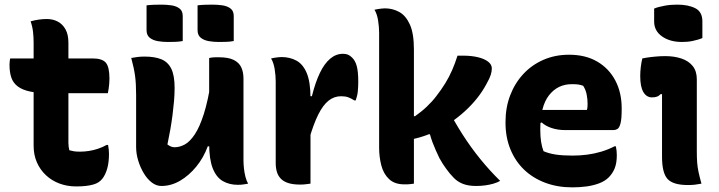

<svg xmlns="http://www.w3.org/2000/svg" viewBox="-20 -792 3100 828"><path d="M24 -540H379Q421 -540 436.5 -521.5Q452 -503 452 -453Q452 -442 451 -430.5Q450 -419 448.5 -409Q447 -399 445 -390H197Q145 -390 111 -397Q77 -404 57 -419Q37 -434 29 -457Q21 -480 21 -513Q21 -518 21.5 -523Q22 -528 22.5 -532.5Q23 -537 24 -540ZM446 -167Q448 -157 449 -147.5Q450 -138 450 -129Q450 -92 442.5 -65.5Q435 -39 422 -22Q415 -13 405.5 -6.5Q396 0 381.5 4Q367 8 349 10Q331 12 308 12Q270 12 236.5 -0.5Q203 -13 178 -36.5Q153 -60 139 -92Q125 -124 125 -163Q125 -219 125 -274.5Q125 -330 125 -385.5Q125 -441 125 -497Q125 -553 125 -608Q125 -631 122.5 -654Q120 -677 112 -700Q130 -705 147.5 -707.5Q165 -710 182 -710Q208 -710 229 -699Q250 -688 262.5 -665.5Q275 -643 275 -608Q275 -554 275 -500Q275 -446 275 -392Q275 -338 275 -284Q275 -230 275 -176Q275 -168 276 -160Q277 -152 279 -144Q290 -141 299.5 -139.5Q309 -138 325 -138Q344 -138 363.5 -141Q383 -144 402.5 -150.5Q422 -157 440 -167Z M604 -548Q647 -548 675.5 -536.5Q704 -525 718.5 -496Q733 -467 733 -413Q733 -385 730.5 -356Q728 -327 724 -296Q720 -265 714.5 -233.5Q709 -202 702 -169Q710 -163 717.5 -160Q725 -157 733 -157Q755 -157 777 -169Q799 -181 820 -212.5Q841 -244 859 -300.5Q877 -357 891 -446V-161H876Q858 -112 826.5 -73.5Q795 -35 756.5 -12.5Q718 10 676 10Q654 10 634.5 -5Q615 -20 600 -45Q585 -70 576 -99.5Q567 -129 567 -158Q567 -196 567 -233.5Q567 -271 567 -308.5Q567 -346 567 -383Q567 -431 562.5 -464.5Q558 -498 546 -542Q561 -545 574.5 -546.5Q588 -548 604 -548ZM924 -545Q965 -545 988 -533.5Q1011 -522 1020.5 -501.5Q1030 -481 1030 -453Q1030 -387 1030 -327.5Q1030 -268 1030 -212.5Q1030 -157 1030 -101Q1030 -85 1032 -66Q1034 -47 1038.5 -29.5Q1043 -12 1050 0Q1043 1 1035.5 2.5Q1028 4 1020.5 4.5Q1013 5 1005 5Q969 5 941 -11Q913 -27 897.5 -66Q882 -105 882 -173Q882 -237 882 -302Q882 -367 882 -428.5Q882 -490 882 -542Q892 -544 898 -544.5Q904 -545 910.5 -545Q917 -545 924 -545ZM612 -769Q628 -771 645.5 -771.5Q663 -772 676 -772Q698 -772 719 -769Q740 -766 754 -755.5Q768 -745 768 -723V-615Q752 -612 734.5 -611.5Q717 -611 703 -611Q682 -611 661 -614.5Q640 -618 626 -629Q612 -640 612 -662ZM832 -769Q848 -771 865.5 -771.5Q883 -772 896 -772Q918 -772 939 -769Q960 -766 974 -755.5Q988 -745 988 -723V-615Q972 -612 954.5 -611.5Q937 -611 923 -611Q902 -611 881 -614.5Q860 -618 846 -629Q832 -640 832 -662Z M1313 -377H1325Q1340 -437 1359.5 -477.5Q1379 -518 1404 -539Q1429 -560 1459 -560Q1471 -560 1480 -556.5Q1489 -553 1498 -544Q1512 -531 1518.5 -507Q1525 -483 1525 -440Q1525 -429 1524.5 -418.5Q1524 -408 1523 -397.5Q1522 -387 1519.5 -377.5Q1517 -368 1514 -359H1508Q1494 -368 1481.5 -372.5Q1469 -377 1451 -377Q1421 -377 1397 -358Q1373 -339 1352.5 -298Q1332 -257 1313 -191ZM1319 0Q1310 1 1303 2Q1296 3 1289.5 3.5Q1283 4 1275 4Q1244 4 1223.5 -2.5Q1203 -9 1191 -21.5Q1179 -34 1174 -51Q1169 -68 1169 -89Q1169 -129 1169 -166Q1169 -203 1169 -238.5Q1169 -274 1169 -307.5Q1169 -341 1169 -374.5Q1169 -408 1169 -441Q1169 -466 1164.5 -494Q1160 -522 1149 -540Q1157 -542 1164.5 -543Q1172 -544 1179.5 -545Q1187 -546 1194 -546Q1230 -546 1258.5 -530.5Q1287 -515 1303 -476.5Q1319 -438 1319 -369Q1319 -331 1319 -291.5Q1319 -252 1319 -213.5Q1319 -175 1319 -138Q1319 -101 1319 -66Q1319 -31 1319 0Z M1765 0Q1756 1 1749.5 2Q1743 3 1737 3Q1731 3 1723 3Q1682 3 1658 -19.5Q1634 -42 1624.5 -78.5Q1615 -115 1615 -155Q1615 -229 1615 -290Q1615 -351 1615 -407Q1615 -463 1615 -522Q1615 -581 1615 -651Q1615 -676 1610.5 -704Q1606 -732 1595 -750Q1603 -752 1610.5 -753Q1618 -754 1625.5 -755Q1633 -756 1640 -756Q1673 -756 1701.5 -740.5Q1730 -725 1747.5 -686.5Q1765 -648 1765 -579Q1765 -504 1765 -431.5Q1765 -359 1765 -288Q1765 -217 1765 -145.5Q1765 -74 1765 0ZM2033 10Q2001 10 1978 1.5Q1955 -7 1938 -24Q1929 -33 1921 -42.5Q1913 -52 1905 -63Q1897 -74 1889.5 -85.5Q1882 -97 1875 -110Q1867 -127 1859.5 -143.5Q1852 -160 1845.5 -177.5Q1839 -195 1834 -213H1803L1909 -327Q1939 -268 1974.5 -212.5Q2010 -157 2051 -106.5Q2092 -56 2137 -12Q2125 -5 2108 0Q2091 5 2072 7.5Q2053 10 2033 10ZM1723 -291H1770Q1784 -301 1796.5 -311Q1809 -321 1820.5 -332Q1832 -343 1842.5 -354.5Q1853 -366 1862 -378Q1883 -405 1900 -432.5Q1917 -460 1930 -490Q1943 -520 1953 -552H1977Q2012 -552 2040 -545.5Q2068 -539 2084.5 -526.5Q2101 -514 2101 -497Q2101 -484 2096.5 -469.5Q2092 -455 2078 -430Q2061 -398 2037.5 -368.5Q2014 -339 1985.5 -313Q1957 -287 1925 -265Q1893 -243 1859.5 -226.5Q1826 -210 1791.5 -200Q1757 -190 1723 -186Z M2434 -556Q2505 -556 2555.5 -526.5Q2606 -497 2633.5 -445Q2661 -393 2661 -325V-320Q2661 -279 2656 -260Q2651 -241 2643 -236Q2635 -231 2626 -231H2418Q2385 -231 2358.5 -240Q2332 -249 2316 -264L2294 -254L2300 -318H2511Q2513 -324 2513.5 -331.5Q2514 -339 2514 -344Q2514 -364 2510 -384.5Q2506 -405 2495 -422Q2484 -426 2474.5 -427.5Q2465 -429 2446 -429Q2385 -429 2347.5 -381Q2310 -333 2310 -234V-231Q2310 -203 2313.5 -180.5Q2317 -158 2324 -140Q2347 -130 2376.5 -125.5Q2406 -121 2449 -121Q2481 -121 2512 -125Q2543 -129 2573 -138Q2603 -147 2630 -161H2636Q2638 -151 2639 -141.5Q2640 -132 2640 -123Q2640 -89 2631 -66.5Q2622 -44 2605 -27Q2589 -11 2564 -1.5Q2539 8 2509.5 12Q2480 16 2448 16Q2384 16 2331 -4Q2278 -24 2240 -60.5Q2202 -97 2181 -148.5Q2160 -200 2160 -263V-266Q2160 -328 2180 -380.5Q2200 -433 2236.5 -472.5Q2273 -512 2323.5 -534Q2374 -556 2434 -556Z M2835 -116Q2835 -139 2835 -165Q2835 -191 2835 -218.5Q2835 -246 2835 -274.5Q2835 -303 2835 -331Q2835 -359 2835 -386H2829Q2826 -383 2822 -380Q2818 -377 2814 -375.5Q2810 -374 2804.5 -373Q2799 -372 2792 -372Q2768 -372 2754.5 -395Q2741 -418 2741 -464Q2741 -484 2743.5 -504Q2746 -524 2750 -540Q2760 -542 2769 -543.5Q2778 -545 2787.5 -546Q2797 -547 2807 -548Q2817 -549 2827.5 -549.5Q2838 -550 2849 -550Q2888 -550 2919 -539.5Q2950 -529 2967.5 -507Q2985 -485 2985 -450Q2985 -413 2985 -373Q2985 -333 2985 -292.5Q2985 -252 2985 -213Q2985 -174 2985 -139Q2985 -112 2986.5 -91.5Q2988 -71 2992.5 -50Q2997 -29 3005 0Q2990 3 2976.5 4.5Q2963 6 2947 6Q2883 6 2859 -20Q2835 -46 2835 -116ZM2801 -755Q2810 -759 2822 -762Q2834 -765 2847 -767.5Q2860 -770 2874 -771Q2888 -772 2901 -772Q2948 -772 2978.5 -756.5Q3009 -741 3009 -700V-628Q3000 -624 2989.5 -621Q2979 -618 2967.5 -615.5Q2956 -613 2944.5 -612Q2933 -611 2921 -611Q2869 -611 2835 -635Q2801 -659 2801 -699Z"/></svg>

Font: Recursive Casual ExtraBold
Style: Regular
Weight: 800
Version: Version 1.047